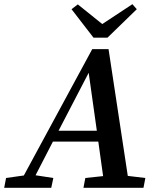

<svg xmlns="http://www.w3.org/2000/svg" viewBox="-49 -898 751 918"><path d="M-29 0 -20 -47 65 -59 392 -663H470L562 -57L646 -47L637 0H350L359 -47L444 -56L421 -221H204L121 -60L206 -47L196 0ZM231 -273H414L375 -550ZM323 -877 440 -783 584 -878 605 -854 465 -718H398L293 -854Z"/></svg>

Font: Source Serif Pro SemiBold
Style: Italic
Weight: 600
Italic angle: -12°
Designer: Frank Grießhammer
Foundry: Adobe Systems Incorporated
Version: Version 3.001;hotconv 1.0.111;makeotfexe 2.5.65597